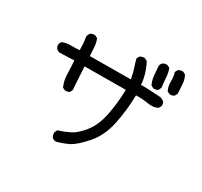

<svg xmlns="http://www.w3.org/2000/svg" viewBox="-165 -981 1329 1262"><g transform="rotate(30 500.0 -349.5)"><path d="M390 59Q374 57 362 47Q351 31 353 10L362 -10Q405 -23 447 -43.5Q489 -64 535 -121.5Q581 -179 599.5 -273.5Q618 -368 620 -466L308 -464Q312 -407 313.5 -368Q315 -329 319 -292L310 -272Q296 -261 274 -263L255 -272Q236 -315 235 -365Q234 -415 230 -464L117 -460L98 -470Q84 -485 86 -507L96 -526Q125 -538 159 -538Q193 -538 227 -540Q227 -593 219 -639Q221 -654 230 -666Q244 -678 267 -676L286 -666Q298 -639 300 -606Q302 -573 304 -540L614 -542Q606 -589 595.5 -618.5Q585 -648 577 -680L587 -699Q603 -711 624 -709L644 -699Q663 -664 675 -624.5Q687 -585 690 -544Q726 -546 842 -538L867 -526Q879 -513 877 -491L867 -472Q834 -454 789.5 -462Q745 -470 696 -468Q694 -356 671.5 -247Q649 -138 585.5 -66Q522 6 479.5 26.5Q437 47 390 59ZM771 -565 752 -575Q737 -604 734 -639Q731 -674 728 -707Q729 -723 739 -734Q754 -746 775 -744L795 -734Q807 -703 809 -667Q811 -631 816 -595L807 -575Q793 -563 771 -565ZM883 -585 863 -595Q848 -625 849 -661Q850 -697 840 -729L850 -748Q865 -760 887 -758L906 -748Q922 -719 924 -684.5Q926 -650 928 -615L918 -595Q904 -583 883 -585Z"/></g></svg>

Font: Kosefont JP
Style: Regular
Weight: 400
Designer: Nozomi Seto 瀬戸のぞみ
Version: Version 3.00;June 19, 2020